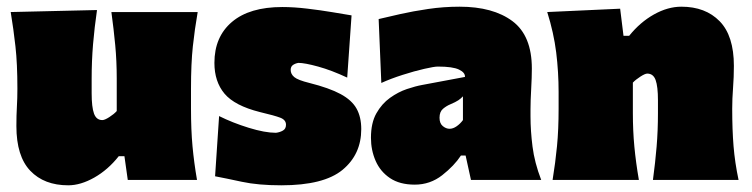

<svg xmlns="http://www.w3.org/2000/svg" viewBox="-20 -538 2248 574"><path d="M184 16Q112 16 70.5 -27.5Q29 -71 29 -161Q29 -194 30.5 -219Q32 -244 32 -273Q32 -348 26.2 -399.2Q20.5 -450.5 12 -502L270 -508Q262.5 -456.5 258.2 -406Q254 -355.5 254 -303V-259Q254 -218 261 -198.5Q268 -179 286 -179Q293 -179 307 -188Q321 -197 329 -206V-303Q329 -355.5 324.5 -403Q320 -450.5 313 -502H571Q562 -450.5 556.5 -399.2Q551 -348 551 -273V-213Q551 -150 555.5 -101Q560 -52 569 0H362L352 -71H335Q303 -30.5 262 -7.2Q221 16 184 16Z M821 16Q752 16 703.2 5.5Q654.5 -5 623 -11L635 -191Q675 -171 723.5 -156Q772 -141 805 -141Q817 -142.5 826 -147.8Q835 -153 835 -165Q835 -179.5 818.2 -186Q801.5 -192.5 757 -203Q681.5 -222 651.2 -258Q621 -294 621 -350Q621 -428 673.5 -472.5Q726 -517 824 -517Q858.5 -517 898.5 -512.2Q938.5 -507.5 974 -501.5Q1009.5 -495.5 1031 -492L1018 -306Q971 -328 931 -339Q891 -350 872 -350Q863 -348.5 856 -343.8Q849 -339 849 -329Q849 -316.5 859.8 -307.5Q870.5 -298.5 905 -290Q964.5 -275 998.2 -256.8Q1032 -238.5 1046 -213.2Q1060 -188 1060 -152Q1060 -76.5 1004 -30.2Q948 16 821 16Z M1220 14Q1175 14 1146 -5.5Q1117 -25 1103 -57Q1089 -89 1089 -126Q1089 -170.5 1105.2 -199.2Q1121.5 -228 1146 -245.5Q1170.5 -263 1196.5 -271.8Q1222.5 -280.5 1242 -284L1370 -308Q1371 -321 1352.2 -330Q1333.5 -339 1289 -339Q1278 -339 1248.5 -332.2Q1219 -325.5 1183.8 -314.2Q1148.5 -303 1120 -290L1112 -481Q1137.5 -487 1176 -495.8Q1214.5 -504.5 1260.2 -511.2Q1306 -518 1354 -518Q1454 -518 1512 -474.8Q1570 -431.5 1570 -333Q1570 -307 1568 -271.5Q1566 -236 1566 -212V-190Q1566 -147.5 1572 -99.8Q1578 -52 1598 0H1388L1372 -73H1358Q1338 -42.5 1302 -14.2Q1266 14 1220 14ZM1324 -153Q1334.5 -153 1345.2 -160.5Q1356 -168 1364 -179V-250Q1358 -243.5 1350.2 -238.2Q1342.5 -233 1326 -226Q1315 -221.5 1304.5 -212.8Q1294 -204 1294 -186Q1294 -169 1303.8 -161Q1313.5 -153 1324 -153Z M1632 0Q1640.5 -52 1645.2 -101Q1650 -150 1650 -213V-263Q1650 -322.5 1642.8 -381.2Q1635.5 -440 1616 -502L1834 -512L1844 -431H1861Q1893.5 -471.5 1935 -494.8Q1976.5 -518 2017 -518Q2089 -518 2131.5 -474.5Q2174 -431 2174 -341Q2174 -308 2171.5 -275.2Q2169 -242.5 2169 -213Q2169 -150 2173 -101Q2177 -52 2188 0H1932Q1939 -52 1943 -99.5Q1947 -147 1947 -200V-238Q1947 -279.5 1940 -298.8Q1933 -318 1915 -318Q1908.5 -318 1894.5 -309Q1880.5 -300 1872 -291V-200Q1872 -147 1876.5 -99.5Q1881 -52 1890 0Z"/></svg>

Font: Commissioner Flair Black
Style: Regular
Weight: 900
Designer: Kostas Bartsokas
Foundry: Kostas Bartsokas
Version: Version 1.000; ttfautohint (v1.8.3)